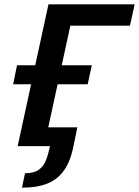

<svg xmlns="http://www.w3.org/2000/svg" viewBox="-20 -678 645 891"><path d="M62 0 205 -658H328L185 0ZM240 -559 262 -658H605L583 -559ZM41 -287 59 -375H406L387 -287ZM82 193 96 126Q138 126 160.5 109.5Q183 93 194 64Q205 35 212 0H135L154 -87H339L321 0Q307 71 276.5 113.5Q246 156 198 174.5Q150 193 82 193Z"/></svg>

Font: Ysabeau
Style: Bold Italic
Weight: 700
Italic angle: -12°
Designer: Christian Thalmann (Catharsis Fonts)
Version: Version 2.002